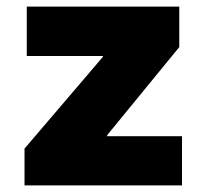

<svg xmlns="http://www.w3.org/2000/svg" viewBox="-20 -561 625 581"><path d="M54.2 0V-111.3L291.5 -389.2V-391.6H61V-541H522.5V-418.5L304.2 -151.9V-148.9H530.8V0Z"/></svg>

Font: Inter 17pt Black
Style: Regular
Weight: 900
Version: Version 4.001;git-66647c0bb